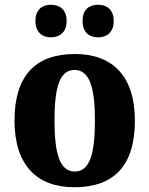

<svg xmlns="http://www.w3.org/2000/svg" viewBox="-20 -777 628 807"><path d="M393 -620C425 -620 458 -638 458 -689C458 -740 425 -757 393 -757C358 -757 327 -740 327 -689C327 -638 358 -620 393 -620ZM194 -620C227 -620 260 -638 260 -689C260 -740 227 -757 194 -757C161 -757 129 -740 129 -689C129 -638 161 -620 194 -620ZM292 10C460 10 547 -82 547 -270C547 -458 452 -550 295 -550C128 -550 41 -458 41 -270C41 -82 136 10 292 10ZM294 -56C232 -56 209 -130 209 -270C209 -411 231 -483 293 -483C356 -483 379 -411 379 -270C379 -130 357 -56 294 -56Z"/></svg>

Font: Noto Serif Georgian SemiCondensed ExtraBold
Style: Regular
Weight: 800
Width: 4
Designer: Monotype Design Team, Akaki Razmadze
Foundry: Google LLC
Version: Version 2.003